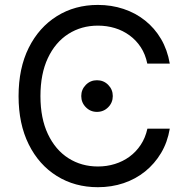

<svg xmlns="http://www.w3.org/2000/svg" viewBox="-20 -758 769 788"><path d="M381.8 10.3Q287.1 10.3 213.4 -35.6Q139.6 -81.5 97.9 -165.5Q56.2 -249.5 56.2 -363.3Q56.2 -478 97.9 -561.8Q139.6 -645.5 213.4 -691.7Q287.1 -737.8 381.8 -737.8Q437.5 -737.8 486.8 -721.4Q536.1 -705.1 575.4 -673.8Q614.7 -642.6 640.9 -598.1Q667 -553.7 676.8 -497.1H584.5Q576.7 -535.2 557.9 -564Q539.1 -592.8 511.7 -612.8Q484.4 -632.8 451.4 -642.8Q418.5 -652.8 381.8 -652.8Q314 -652.8 260.5 -618.7Q207 -584.5 176.5 -519.8Q146 -455.1 146 -363.3Q146 -272 176.8 -207.3Q207.5 -142.6 261 -108.6Q314.5 -74.7 381.8 -74.7Q418.5 -74.7 451.4 -85Q484.4 -95.2 511.5 -115Q538.6 -134.8 557.6 -163.6Q576.7 -192.4 585 -230H676.8Q667.5 -174.3 641.1 -130.1Q614.7 -85.9 575.7 -54.4Q536.6 -22.9 487.3 -6.3Q438 10.3 381.8 10.3ZM377.9 -298.8Q351.1 -298.8 332.3 -317.9Q313.5 -336.9 313.5 -363.8Q313.5 -390.6 332.3 -409.7Q351.1 -428.7 377.9 -428.7Q405.3 -428.7 424.1 -409.7Q442.9 -390.6 442.9 -363.8Q442.9 -336.9 424.1 -317.9Q405.3 -298.8 377.9 -298.8Z"/></svg>

Font: Inter 18pt
Style: Regular
Weight: 400
Designer: Rasmus Andersson
Foundry: rsms
Version: Version 4.001;git-66647c0bb